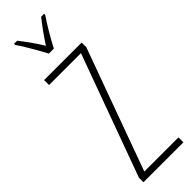

<svg xmlns="http://www.w3.org/2000/svg" viewBox="-315 -955 962 962"><g transform="rotate(-45 165.5 -474.5)"><path d="M311 0H28V-32L264 -679H38V-714H304V-681L69 -35H311ZM149 -791Q136 -815 120 -843.5Q104 -872 88 -898Q72 -924 60 -941V-949H82Q101 -925 124 -893Q147 -861 166 -829Q187 -862 206.5 -889Q226 -916 252 -949H273V-941Q251 -909 226.5 -867.5Q202 -826 184 -791Z"/></g></svg>

Font: Noto Sans Arabic ExtCond ExtLt
Style: Regular
Weight: 200
Width: 2
Designer: Monotype Design Team, Nadine Chahine, Nizar Qandah and Khaled Hosny
Foundry: Monotype Imaging Inc.
Version: Version 2.012; ttfautohint (v1.8.4.7-5d5b)